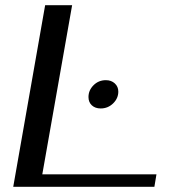

<svg xmlns="http://www.w3.org/2000/svg" viewBox="-20 -720 676 740"><path d="M154 -700H258L143 -48H583L575 0H31ZM321 -346Q321 -372 340.5 -391.5Q360 -411 388 -411Q409 -411 422.5 -398.5Q436 -386 436 -367Q436 -341 416 -321.5Q396 -302 368 -302Q347 -302 334 -314Q321 -326 321 -346Z"/></svg>

Font: Fahkwang
Style: Italic
Weight: 400
Italic angle: -10°
Version: Version 1.000; ttfautohint (v1.6)